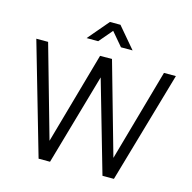

<svg xmlns="http://www.w3.org/2000/svg" viewBox="-130 -1070 1196 1199"><g transform="rotate(15 468.0 -470.0)"><path d="M319 -805 433.7 -940H501.7L616.3 -805H541.3L467.7 -891.7L394 -805ZM224.3 0 16.7 -720H93L261.3 -125.7L429 -719.7L506 -720L674.3 -125.7L842 -720H919L711.3 0H637.3L467.5 -590.7L298.3 0Z"/></g></svg>

Font: Hauora
Style: Regular
Weight: 400
Designer: Wayne Shih
Foundry: WCYS
Version: Version 1.001